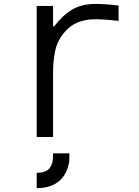

<svg xmlns="http://www.w3.org/2000/svg" viewBox="-20 -697 707 977"><path d="M299.5 205.1Q255.9 260.4 166.7 260.4V182.3Q212.9 182.3 231.8 159.5Q240.2 149.1 244.5 135.4Q248.7 121.7 249.3 112Q250 102.2 250 83.3H333.3Q333.3 108.1 332.4 122.7Q331.4 137.4 323.2 161.1Q315.1 184.9 299.5 205.1ZM466.1 -599Q377.6 -599 326.2 -551.4Q299.5 -526.7 282.6 -496.7Q265.6 -466.8 259.1 -430Q252.6 -393.2 251.3 -370.4Q250 -347.7 250 -309.2V0H166.7V-666.7H250V-563.2H256.5Q296.9 -617.8 346 -647.5Q395.2 -677.1 466.1 -677.1Q514.3 -677.1 583.3 -668.6V-590.5Q514.3 -599 466.1 -599Z"/></svg>

Font: Monoid
Style: Regular
Weight: 400
Width: 4
Monospace: yes
Designer: Andreas Larsen (@larsenwork)
Version: Version 0.61